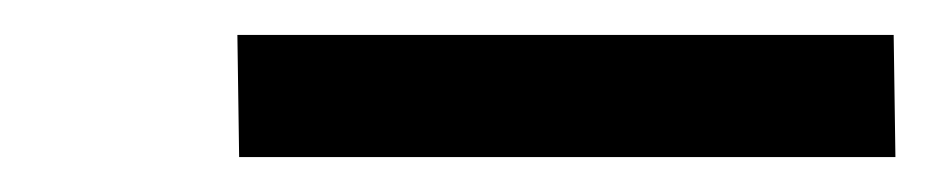

<svg xmlns="http://www.w3.org/2000/svg" viewBox="-20 -725 540 110"><path d="M117 -635 116 -705H492L493 -635Z"/></svg>

Font: Iosevka Medium Oblique
Style: Regular
Weight: 500
Italic angle: -9°
Monospace: yes
Designer: Belleve Invis
Foundry: Belleve Invis
Version: Version 32.5.0; ttfautohint (v1.8.4)